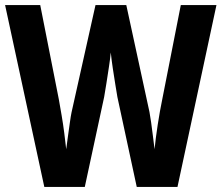

<svg xmlns="http://www.w3.org/2000/svg" viewBox="-29 -734 870 754"><path d="M821 -714 668 0H508L432 -353Q429 -371 424 -401.5Q419 -432 414 -465.5Q409 -499 406 -528Q404 -505 399 -472.5Q394 -440 389 -407.5Q384 -375 380 -353L304 0H145L-9 -714H129L202 -344Q207 -316 213 -281Q219 -246 223.5 -210.5Q228 -175 231 -148Q234 -172 238 -200Q242 -228 245.5 -253.5Q249 -279 252 -293L346 -714H467L558 -294Q561 -279 564.5 -253.5Q568 -228 571.5 -200Q575 -172 578 -148Q582 -190 590.5 -245Q599 -300 608 -343L681 -714Z"/></svg>

Font: Noto Sans Gurmukhi UI Condensed
Style: Bold
Weight: 700
Width: 3
Designer: Jelle Bosma - Monotype Design Team
Foundry: Monotype Imaging Inc.
Version: Version 2.004; ttfautohint (v1.8.4.7-5d5b)